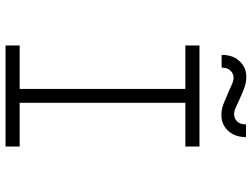

<svg xmlns="http://www.w3.org/2000/svg" viewBox="-128 -781 909 693"><g transform="rotate(90 326.5 -434.5)"><path d="M144 0V-51H301V-649H144V-700H509V-649H351V-51H509V0ZM396 -779Q374 -779 353 -787.5Q332 -796 309 -806Q297 -811 284.5 -817Q272 -823 261 -823Q246 -823 235 -812Q224 -801 224 -780H178Q178 -821 201 -845Q224 -869 257 -869Q279 -869 299.5 -861Q320 -853 344 -842Q355 -837 368 -831Q381 -825 392 -825Q407 -825 418 -835.5Q429 -846 429 -868H475Q475 -841 464.5 -821Q454 -801 436 -790Q418 -779 396 -779Z"/></g></svg>

Font: Lexend Mega ExtraLight
Style: Regular
Weight: 250
Version: Version 1.007